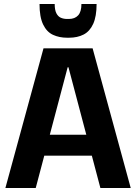

<svg xmlns="http://www.w3.org/2000/svg" viewBox="-20 -942 682 962"><path d="M198 -700H444L635 0H483L323 -605H319L159 0H7ZM172 -267H470V-162H172ZM316 -753Q277 -753 245.5 -767.5Q214 -782 196 -819.5Q178 -857 178 -922H254Q254 -892 262.5 -875.5Q271 -859 285 -853Q299 -847 316 -847H325Q355 -847 371.5 -865Q388 -883 388 -922H464Q464 -860 447 -822.5Q430 -785 399 -769Q368 -753 326 -753Z"/></svg>

Font: Pathway Extreme SemiCondensed
Style: Bold
Weight: 700
Width: 4
Version: Version 1.001;gftools[0.9.26]